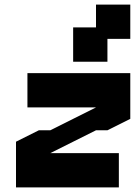

<svg xmlns="http://www.w3.org/2000/svg" viewBox="-20 -820 590 840"><path d="M200 -250H150L50 -200V0H500V-150H200L400 -250H450L550 -300V-500H100V-350H400ZM300 -550H450V-650H550V-800H400V-700H300Z"/></svg>

Font: LS-VG5000 Bold Shifted
Style: Regular
Weight: 400
Designer: Justin Bihan, 2021
Foundry: Justin Bihan, 2021
Version: Version 1.000;Glyphs 3.1.2 (3151)